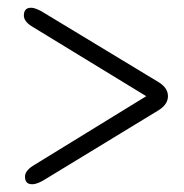

<svg xmlns="http://www.w3.org/2000/svg" viewBox="-20 -590 475 495"><path d="M41.5 -550Q41.5 -570 60 -570Q73 -570 95 -556L390 -377.5Q413 -363 413 -342Q413 -321.5 390 -306.5L98.5 -129Q77 -115 63 -115Q44 -115 44.5 -135Q44.5 -149 64 -162L357 -342L60.5 -523Q41.5 -535.5 41.5 -550Z"/></svg>

Font: Fraunces 144pt Soft SemiBold
Style: Regular
Weight: 600
Version: Version 1.000;[b76b70a41]